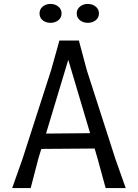

<svg xmlns="http://www.w3.org/2000/svg" viewBox="-20 -956 701 976"><path d="M619 0H517L476 -150L461 -201L190 -199L175 -150L136 0H42L95 -150L240 -600L282 -750H381L421 -600L566 -150ZM438 -279 327 -652 214 -277ZM181 -888Q181 -909 197 -922.5Q213 -936 237 -936Q260 -936 276.5 -922.5Q293 -909 293 -888Q293 -866 276.5 -853Q260 -840 237 -840Q213 -840 197 -853Q181 -866 181 -888ZM370 -888Q370 -909 386.5 -922.5Q403 -936 426 -936Q450 -936 466.5 -922.5Q483 -909 483 -888Q483 -866 466.5 -853Q450 -840 426 -840Q403 -840 386.5 -853Q370 -866 370 -888Z"/></svg>

Font: Farro Light
Style: Regular
Weight: 300
Designer: Aceler Chua
Foundry: Grayscale Limited
Version: Version 1.101